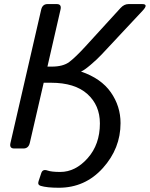

<svg xmlns="http://www.w3.org/2000/svg" viewBox="-20 -720 726 931"><path d="M48.8 0Q24.4 0 30.8 -26.9L179.7 -673.3Q186 -700.2 210.4 -700.2H255.4Q279.8 -700.2 273.4 -673.3L210 -397H230.5Q286.1 -397 316.2 -419.7Q346.2 -442.4 394.5 -495.1L564.5 -681.2Q582 -700.2 603 -700.2H669.9Q701.7 -700.2 671.4 -668L472.2 -455.1Q450.2 -431.6 418.7 -405Q387.2 -378.4 373.5 -373.5L373 -373Q470.2 -339.8 517.3 -272.5Q564.5 -205.1 564.5 -123Q564.5 0 478.5 95.2Q392.6 190.4 265.1 190.4Q207.5 190.4 177.2 181.2Q161.1 176.3 167 158.7L180.2 119.1Q187 98.6 210.4 106.9Q230 113.8 272 113.8Q345.7 113.8 405 47.1Q464.4 -19.5 464.4 -121.6Q464.4 -209.5 403.6 -264.2Q342.8 -318.8 227.1 -318.8H191.9L124.5 -26.9Q118.2 0 93.8 0Z"/></svg>

Font: Istok
Style: Italic
Weight: 500
Italic angle: -13°
Designer: Andrey V. Panov
Foundry: Andrey V. Panov
Version: Version 1.0.3